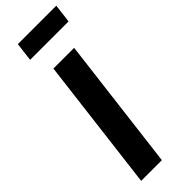

<svg xmlns="http://www.w3.org/2000/svg" viewBox="-298 -930 950 950"><g transform="rotate(-45 177.0 -455.0)"><path d="M85 -910H354L342 -812H73ZM124 -700H269L183 0H38Z"/></g></svg>

Font: Haskoy ExtraBold
Style: Italic
Weight: 800
Designer: Ertekin Erdin
Foundry: Ertekin Erdin
Version: Version 2.000; ttfautohint (v1.8.4.7-5d5b)